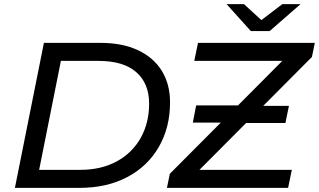

<svg xmlns="http://www.w3.org/2000/svg" viewBox="-20 -907 1540 927"><path d="M192 -700H466Q571 -700 646.5 -664.5Q722 -629 761.5 -564.5Q801 -500 801 -413Q801 -291 746.5 -197Q692 -103 593.5 -51.5Q495 0 365 0H52ZM368 -87Q469 -87 544 -128Q619 -169 659.5 -241.5Q700 -314 700 -407Q700 -504 638 -558.5Q576 -613 456 -613H274L169 -87ZM1486 -632 1251 -396H1375L1358 -313H1168L943 -87H1389L1371 0H786L800 -68L1046 -315H911L927 -398H1129L1343 -613H918L936 -700H1500ZM1431 -887 1282 -757H1191L1074 -887H1158L1242 -810L1343 -887Z"/></svg>

Font: Montserrat Alternates Medium
Style: Italic
Weight: 500
Italic angle: -11.3°
Designer: Julieta Ulanovsky
Foundry: Julieta Ulanovsky
Version: Version 7.200